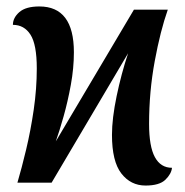

<svg xmlns="http://www.w3.org/2000/svg" viewBox="-20 -566 573 595"><path d="M431 9Q385 9 356 -28.5Q327 -66 327 -148Q327 -199 341.5 -268.5Q356 -338 377 -401L140 0H34Q47 -44 61 -102.5Q75 -161 84.5 -226Q94 -291 94 -354Q94 -428 74.5 -458.5Q55 -489 20 -489Q20 -511 40 -528.5Q60 -546 102 -546Q209 -546 209 -404Q209 -355 199.5 -303Q190 -251 177 -205Q164 -159 153 -128L395 -536H500Q477 -471 459.5 -376.5Q442 -282 442 -182Q442 -112 460 -79Q478 -46 513 -46Q511 -27 492.5 -9Q474 9 431 9Z"/></svg>

Font: Noto Serif ExtraCondensed SemiBold
Style: Regular
Weight: 600
Width: 2
Designer: Monotype Design Team
Foundry: Monotype Imaging Inc.
Version: Version 2.015; ttfautohint (v1.8.4.7-5d5b)